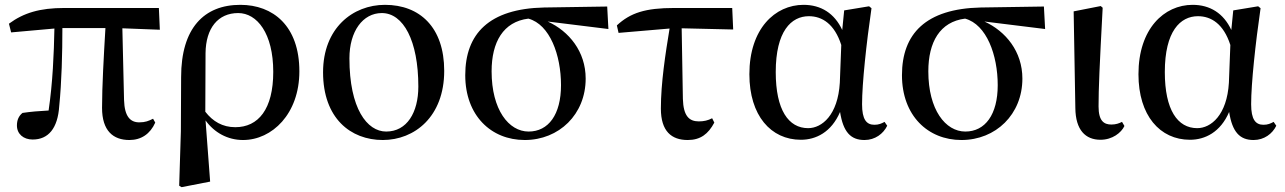

<svg xmlns="http://www.w3.org/2000/svg" viewBox="-20 -563 5316 794"><path d="M515 16C564 16 601 -9 622 -56L613 -72C595 -63 581 -57 556 -57C519 -57 495 -81 493 -149L486 -446L641 -440L637 -530H246C145 -530 78 -510 17 -465L26 -429L205 -445C203 -341 198 -221 181 -106C141 -104 107 -101 73 -96C57 -83 50 -66 50 -44C50 -9 77 14 115 14C180 14 219 -32 225 -125C235 -224 238 -343 238 -447H416C409 -328 402 -206 402 -117C402 -22 448 16 515 16Z M721 205 731 211 849 188 830 -65C866 -15 921 16 985 16C1105 16 1218 -92 1218 -268C1218 -456 1109 -543 974 -543C824 -543 729 -447 729 -244L728 -20ZM829 -101 830 -343C831 -447 882 -509 965 -509C1043 -509 1110 -425 1110 -266C1110 -111 1048 -37 953 -37C900 -37 860 -61 829 -101Z M1563 16C1694 16 1817 -80 1817 -270C1817 -450 1716 -543 1572 -543C1439 -543 1316 -447 1316 -264C1316 -74 1430 16 1563 16ZM1577 -19C1498 -19 1425 -114 1425 -322C1425 -433 1480 -509 1559 -509C1648 -509 1710 -395 1710 -205C1710 -98 1663 -19 1577 -19Z M2150 16C2292 16 2402 -90 2402 -238C2402 -350 2333 -434 2245 -474L2496 -443L2491 -536L2230 -532C2002 -527 1904 -423 1904 -252C1904 -85 2011 16 2150 16ZM2165 -486C2254 -462 2300 -335 2300 -211C2300 -89 2248 -19 2166 -19C2084 -19 2013 -109 2013 -268C2013 -389 2061 -473 2165 -486Z M2824 16C2877 16 2909 -9 2934 -56L2925 -74C2908 -65 2891 -61 2870 -61C2830 -61 2806 -83 2804 -154L2799 -446L3012 -441L3008 -530H2768C2649 -530 2587 -510 2531 -458L2538 -427L2749 -445C2732 -342 2713 -220 2713 -114C2713 -20 2757 16 2824 16Z M3292 15C3354 15 3418 -16 3454 -100C3467 -17 3498 16 3555 16C3599 16 3633 -10 3649 -43L3638 -59C3625 -52 3614 -47 3596 -47C3563 -47 3545 -69 3545 -132C3545 -218 3563 -385 3584 -529L3574 -537L3471 -520L3463 -439C3431 -508 3375 -543 3303 -543C3185 -543 3079 -444 3079 -256C3079 -85 3168 15 3292 15ZM3459 -377 3453 -221C3445 -87 3379 -33 3322 -33C3241 -33 3188 -108 3188 -265C3188 -434 3252 -496 3325 -496C3380 -496 3431 -464 3459 -377Z M3956 16C4098 16 4208 -90 4208 -238C4208 -350 4139 -434 4051 -474L4302 -443L4297 -536L4036 -532C3808 -527 3710 -423 3710 -252C3710 -85 3817 16 3956 16ZM3971 -486C4060 -462 4106 -335 4106 -211C4106 -89 4054 -19 3972 -19C3890 -19 3819 -109 3819 -268C3819 -389 3867 -473 3971 -486Z M4531 15C4580 15 4617 -14 4630 -42L4620 -59C4608 -53 4595 -48 4576 -48C4545 -48 4523 -63 4523 -123C4523 -197 4527 -286 4540 -531L4532 -538L4420 -516L4427 -116C4428 -25 4469 15 4531 15Z M4901 15C4963 15 5027 -16 5063 -100C5076 -17 5107 16 5164 16C5208 16 5242 -10 5258 -43L5247 -59C5234 -52 5223 -47 5205 -47C5172 -47 5154 -69 5154 -132C5154 -218 5172 -385 5193 -529L5183 -537L5080 -520L5072 -439C5040 -508 4984 -543 4912 -543C4794 -543 4688 -444 4688 -256C4688 -85 4777 15 4901 15ZM5068 -377 5062 -221C5054 -87 4988 -33 4931 -33C4850 -33 4797 -108 4797 -265C4797 -434 4861 -496 4934 -496C4989 -496 5040 -464 5068 -377Z"/></svg>

Font: Noto Serif CJK SC SemiBold
Style: Regular
Weight: 600
Designer: Ryoko NISHIZUKA 西塚涼子 (kana & ideographs); Frank Grießhammer (Latin, Greek & Cyrillic); Wenlong ZHANG 张文龙 (bopomofo); San
Foundry: Adobe
Version: Version 2.001;hotconv 1.1.0;makeotfexe 2.6.0